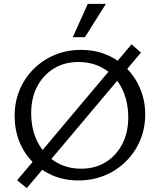

<svg xmlns="http://www.w3.org/2000/svg" viewBox="-20 -927 829 997"><path d="M387 10Q315 10 254.5 -15.5Q194 -41 149 -86.5Q104 -132 80 -193Q56 -254 56 -325Q56 -399 82.5 -461.5Q109 -524 156.5 -570.5Q204 -617 266 -642.5Q328 -668 401 -668Q473 -668 534 -642.5Q595 -617 639.5 -571Q684 -525 709 -464Q734 -403 734 -333Q734 -259 707 -196.5Q680 -134 632.5 -87.5Q585 -41 522.5 -15.5Q460 10 387 10ZM402 -51Q474 -51 529 -85Q584 -119 615 -179Q646 -239 646 -316Q646 -402 613.5 -467Q581 -532 522.5 -568.5Q464 -605 387 -605Q315 -605 260 -571.5Q205 -538 173.5 -478.5Q142 -419 142 -340Q142 -255 175 -190Q208 -125 266.5 -88Q325 -51 402 -51ZM119 50 69 9 663 -697 712 -654ZM358 -734 436 -907H530L421 -734Z"/></svg>

Font: Ysabeau Office Medium
Style: Regular
Weight: 500
Designer: Christian Thalmann (Catharsis Fonts)
Version: Version 2.001;gftools[0.9.30]; featfreeze: tnum,lnum,ss02